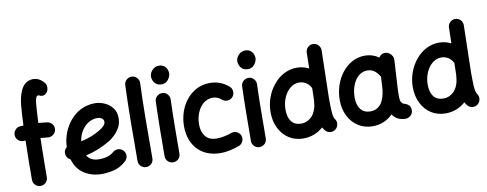

<svg xmlns="http://www.w3.org/2000/svg" viewBox="-72 -1219 4195 1653"><g transform="rotate(-10 2025.5 -392.5)"><path d="M25.9 -399.9C26.9 -381.8 34.2 -367.2 47.9 -356C61.5 -344.2 77.1 -338.9 95.2 -340.3C100.1 -340.8 105 -340.8 109.9 -341.3C108.4 -278.8 106.9 -217.3 106.4 -157.2C106 -96.7 105.5 -43.5 105.5 2C105.5 20 111.8 35.2 124.5 47.9C136.7 60.1 151.9 66.4 169.9 66.4C188 66.4 203.1 60.1 216.3 47.9C229 35.2 235.4 20 235.4 2C235.4 -43.5 235.8 -96.2 236.8 -156.7C237.3 -216.8 238.8 -277.8 240.2 -339.8C261.2 -338.4 282.7 -336.4 304.2 -334C321.8 -332 337.9 -336.9 352.1 -348.1C366.2 -359.4 374 -373.5 376.5 -391.1C378.4 -408.7 374 -424.3 362.8 -438.5C351.6 -452.6 336.9 -460.4 319.3 -462.9C293.5 -466.3 268.6 -468.8 244.6 -470.2C247.1 -530.8 250.5 -587.9 254.4 -633.3C258.3 -681.2 267.6 -705.1 282.7 -705.1C289.1 -705.1 296.9 -702.6 305.2 -697.3C324.2 -692.9 339.8 -693.8 359.9 -716.8C368.2 -727.1 373 -740.7 374 -757.8C374.5 -774.9 369.6 -790 359.4 -802.2C337.4 -827.1 307.1 -850.6 265.6 -850.6C211.4 -850.6 177.7 -818.8 157.2 -775.9C136.7 -732.4 128.4 -681.6 125 -644.5C120.6 -595.2 116.7 -535.6 114.3 -471.2C105 -470.7 95.7 -470.2 85.4 -469.7C67.4 -468.3 52.7 -460.9 41.5 -447.3C29.8 -433.6 24.4 -418 25.9 -399.9Z M921.9 -16.1C935.1 -27.8 942.4 -43 943.4 -61C943.8 -79.1 938.5 -94.2 926.8 -107.4C914.6 -120.6 899.9 -127.9 881.8 -128.9C863.8 -129.4 848.1 -124 835 -112.3C805.2 -85.4 762.7 -72.3 707 -72.3C657.2 -72.3 622.1 -89.4 601.1 -124C677.2 -141.1 749 -170.4 817.4 -211.4C829.6 -218.8 844.7 -230.5 862.8 -247.1C880.9 -263.2 897.5 -283.7 911.6 -308.6C925.8 -333 932.6 -361.3 932.6 -393.1C932.6 -429.2 923.3 -459 904.3 -482.9C885.3 -506.8 862.3 -524.4 834.5 -536.1C806.6 -547.9 779.3 -553.7 752.4 -553.7C661.1 -553.7 586.9 -512.7 534.2 -449.2C481.4 -385.7 451.7 -304.2 449.7 -223.6C431.6 -209.5 423.8 -191.4 425.3 -168.5C426.8 -143.6 441.9 -123.5 463.4 -113.8C480.5 -55.7 511.7 -12.7 556.6 15.6C601.1 43.5 651.4 57.1 707 57.1C742.7 57.1 779.8 52.2 817.4 43C855 33.2 889.6 13.7 921.9 -16.1ZM749 -424.3C783.7 -424.3 806.6 -408.2 806.6 -382.3C806.6 -361.3 789.1 -339.4 746.1 -314C697.8 -285.2 643.1 -264.2 581.1 -251C592.8 -349.6 668 -424.3 749 -424.3Z M1105.5 -724.1C1087.4 -724.6 1072.3 -719.2 1059.1 -707C1045.9 -694.8 1038.6 -680.2 1038.1 -662.1C1030.3 -493.7 1028.8 -190.4 1028.8 0C1028.8 18.1 1035.2 33.2 1047.9 45.9C1060.1 58.1 1075.2 64.5 1093.3 64.5C1111.3 64.5 1126.5 58.1 1139.6 45.9C1152.3 33.2 1158.7 18.1 1158.7 0C1158.7 -189.5 1159.7 -494.1 1167.5 -656.2C1168 -674.3 1162.6 -689.9 1150.4 -703.1C1138.2 -716.3 1123.5 -723.6 1105.5 -724.1Z M1268.6 -694.8C1268.6 -685.5 1271 -674.3 1275.9 -661.6C1285.2 -636.2 1307.6 -613.8 1348.6 -613.8C1365.7 -613.8 1380.4 -618.7 1392.6 -627.9C1416 -647 1428.2 -676.3 1428.2 -698.2C1428.2 -707.5 1425.8 -718.8 1420.9 -731C1410.6 -755.4 1388.7 -776.4 1351.1 -776.4C1328.1 -776.4 1309.1 -768.1 1293 -751C1276.9 -733.9 1268.6 -714.8 1268.6 -694.8ZM1339.8 -539.1H1336.9C1320.3 -539.1 1305.7 -533.2 1293 -521.5C1279.8 -509.8 1272.9 -495.1 1272.5 -477.1C1267.6 -360.4 1265.1 -102.1 1265.1 0C1265.1 18.1 1271.5 33.2 1284.2 45.9C1296.4 58.1 1311.5 64.5 1329.6 64.5C1347.7 64.5 1362.8 58.1 1376 45.9C1388.7 33.2 1395 18.1 1395 0C1395 -101.1 1397 -360.4 1401.9 -471.2V-474.1C1401.9 -490.7 1396 -505.4 1384.3 -518.6C1372.6 -531.7 1357.9 -538.6 1339.8 -539.1Z M1928.2 -400.4C1939.5 -413.6 1944.8 -429.7 1943.4 -447.8C1941.9 -465.8 1934.6 -481 1921.4 -492.2C1874.5 -533.2 1819.3 -553.7 1756.3 -553.7C1591.8 -553.7 1474.6 -402.3 1474.6 -224.6C1474.6 -59.1 1574.7 57.1 1746.6 57.1C1798.8 57.1 1847.2 45.9 1905.3 25.9C1922.4 20.5 1935.1 10.3 1943.8 -5.4C1952.1 -21 1954.1 -37.6 1949.2 -54.7C1944.3 -71.8 1934.1 -85 1918 -93.3C1901.9 -101.6 1885.7 -103.5 1868.7 -98.6C1829.1 -83 1776.9 -72.3 1736.3 -72.3C1691.9 -72.3 1658.7 -85.4 1637.2 -112.3C1615.7 -138.7 1605 -173.3 1605 -216.8C1605 -255.4 1611.8 -290 1625 -321.3C1651.4 -383.8 1699.2 -424.3 1759.8 -424.3C1787.6 -424.3 1813 -414.1 1836.4 -393.6C1849.6 -382.3 1865.7 -377 1883.8 -378.4C1901.9 -379.9 1917 -387.2 1928.2 -400.4Z M2023.4 -694.8C2023.4 -685.5 2025.9 -674.3 2030.8 -661.6C2040 -636.2 2062.5 -613.8 2103.5 -613.8C2120.6 -613.8 2135.3 -618.7 2147.5 -627.9C2170.9 -647 2183.1 -676.3 2183.1 -698.2C2183.1 -707.5 2180.7 -718.8 2175.8 -731C2165.5 -755.4 2143.6 -776.4 2106 -776.4C2083 -776.4 2064 -768.1 2047.9 -751C2031.7 -733.9 2023.4 -714.8 2023.4 -694.8ZM2094.7 -539.1H2091.8C2075.2 -539.1 2060.5 -533.2 2047.9 -521.5C2034.7 -509.8 2027.8 -495.1 2027.3 -477.1C2022.5 -360.4 2020 -102.1 2020 0C2020 18.1 2026.4 33.2 2039.1 45.9C2051.3 58.1 2066.4 64.5 2084.5 64.5C2102.5 64.5 2117.7 58.1 2130.9 45.9C2143.6 33.2 2149.9 18.1 2149.9 0C2149.9 -101.1 2151.9 -360.4 2156.7 -471.2V-474.1C2156.7 -490.7 2150.9 -505.4 2139.2 -518.6C2127.4 -531.7 2112.8 -538.6 2094.7 -539.1Z M2516.6 -553.2C2438 -553.2 2366.2 -514.6 2314 -451.2C2261.2 -387.7 2229.5 -304.2 2229.5 -214.4C2229.5 -161.6 2239.7 -114.7 2260.3 -74.2C2300.8 7.8 2375 57.1 2470.2 57.1C2536.1 57.1 2594.2 35.2 2644 -8.8C2649.4 1 2655.3 10.3 2662.6 19C2673.8 33.2 2689 41 2707 43C2725.1 44.4 2740.7 39.6 2754.4 28.3C2767.6 17.1 2775.4 2.4 2777.3 -16.1C2779.3 -34.2 2774.4 -49.8 2763.2 -63.5C2760.3 -67.4 2757.3 -74.2 2754.9 -84C2752 -93.8 2749.5 -111.3 2748 -136.7C2746.6 -161.6 2745.6 -199.2 2745.6 -249L2754.9 -663.1C2755.4 -681.2 2749 -696.3 2736.8 -709.5C2724.6 -722.7 2709.5 -729 2691.4 -729.5C2673.3 -730 2658.2 -723.6 2645.5 -711.4C2632.3 -699.2 2626 -684.1 2625.5 -666L2622.6 -527.8C2589.4 -544.9 2554.2 -553.2 2516.6 -553.2ZM2359.9 -211.9C2359.9 -250 2366.7 -285.2 2380.4 -317.4C2407.7 -381.3 2456.5 -423.8 2514.6 -423.8C2557.6 -423.8 2594.2 -401.4 2614.3 -364.7L2618.7 -357.4L2616.2 -254.9C2615.7 -252.9 2615.7 -251 2615.7 -249C2612.3 -190.9 2597.2 -147 2570.8 -117.2C2543.9 -87.4 2511.2 -72.3 2472.2 -72.3C2399.9 -72.3 2359.9 -124 2359.9 -211.9Z M3364.7 42.5C3382.8 42.5 3397.9 36.1 3411.1 23.9C3423.8 11.2 3430.2 -3.9 3430.2 -22C3429.7 -41 3424.8 -55.2 3415.5 -64.5C3406.2 -73.7 3396 -80.1 3385.7 -83.5C3350.6 -89.8 3343.8 -114.3 3341.8 -143.6C3341.3 -153.8 3341.3 -167.5 3341.8 -185.5C3342.3 -203.6 3342.8 -219.2 3343.3 -233.4C3343.8 -237.3 3343.8 -241.2 3344.2 -244.6L3357.4 -472.7C3358.4 -489.7 3353 -505.9 3340.8 -520.5C3328.6 -535.2 3314 -543.5 3295.9 -545.9C3269 -549.8 3245.6 -536.6 3234.4 -515.1C3197.8 -541 3157.2 -553.7 3113.3 -553.7C3031.7 -553.7 2961.9 -513.7 2911.6 -449.2C2861.3 -384.8 2833.5 -299.8 2834 -210C2834.5 -158.7 2845.2 -113.3 2865.7 -72.8C2906.7 7.8 2981.9 57.1 3076.2 57.1C3145 57.1 3205.1 31.2 3251.5 -15.1C3276.4 21.5 3313.5 42.5 3364.7 42.5ZM3077.6 -72.3C3005.9 -72.3 2965.8 -124 2964.4 -208.5C2963.9 -246.1 2969.7 -281.7 2981.4 -314.5C3004.9 -380.4 3050.8 -424.3 3111.8 -424.3C3154.3 -424.3 3188.5 -400.4 3212.4 -360.8C3214.4 -357.4 3216.8 -354 3219.2 -351.1L3214.4 -264.2C3213.9 -261.7 3213.4 -258.8 3213.4 -255.9C3212.9 -252 3212.9 -247.6 3212.9 -243.2C3201.7 -133.3 3156.2 -72.3 3077.6 -72.3Z M3759.8 -553.2C3681.2 -553.2 3609.4 -514.6 3557.1 -451.2C3504.4 -387.7 3472.7 -304.2 3472.7 -214.4C3472.7 -161.6 3482.9 -114.7 3503.4 -74.2C3543.9 7.8 3618.2 57.1 3713.4 57.1C3779.3 57.1 3837.4 35.2 3887.2 -8.8C3892.6 1 3898.4 10.3 3905.8 19C3917 33.2 3932.1 41 3950.2 43C3968.3 44.4 3983.9 39.6 3997.6 28.3C4010.7 17.1 4018.6 2.4 4020.5 -16.1C4022.5 -34.2 4017.6 -49.8 4006.3 -63.5C4003.4 -67.4 4000.5 -74.2 3998 -84C3995.1 -93.8 3992.7 -111.3 3991.2 -136.7C3989.7 -161.6 3988.8 -199.2 3988.8 -249L3998 -663.1C3998.5 -681.2 3992.2 -696.3 3980 -709.5C3967.8 -722.7 3952.6 -729 3934.6 -729.5C3916.5 -730 3901.4 -723.6 3888.7 -711.4C3875.5 -699.2 3869.1 -684.1 3868.7 -666L3865.7 -527.8C3832.5 -544.9 3797.4 -553.2 3759.8 -553.2ZM3603 -211.9C3603 -250 3609.9 -285.2 3623.5 -317.4C3650.9 -381.3 3699.7 -423.8 3757.8 -423.8C3800.8 -423.8 3837.4 -401.4 3857.4 -364.7L3861.8 -357.4L3859.4 -254.9C3858.9 -252.9 3858.9 -251 3858.9 -249C3855.5 -190.9 3840.3 -147 3814 -117.2C3787.1 -87.4 3754.4 -72.3 3715.3 -72.3C3643.1 -72.3 3603 -124 3603 -211.9Z"/></g></svg>

Font: Mikhak
Style: Bold
Weight: 700
Designer: Amin Abedi
Version: Version 3.2